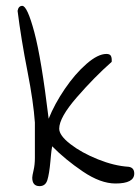

<svg xmlns="http://www.w3.org/2000/svg" viewBox="-20 -634 478 655"><path d="M90 -28Q90 -34 94.5 -53Q99 -72 99 -95V-144V-216Q94 -287 74 -389Q52 -501 40 -597Q43 -614 56 -614Q73 -614 97 -524.5Q121 -435 146 -229Q166 -279 201 -330.5Q236 -382 275 -416Q314 -450 343 -450Q355 -450 358.5 -443Q362 -436 361 -423Q302 -371 242 -302Q182 -233 182 -195Q182 -172 220 -142.5Q258 -113 314 -90.5Q370 -68 419 -65Q438 -62 438 -42Q438 -8 374 -8Q323 -8 262.5 -49Q202 -90 158 -135Q155 -118 154 -105.5Q153 -93 152 -84Q148 -40 141.5 -19.5Q135 1 115 1Q90 1 90 -28Z"/></svg>

Font: Indie Flower
Style: Regular
Weight: 400
Designer: Kimberly Geswein
Foundry: Kimberly Geswein
Version: Version 2.000